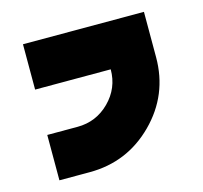

<svg xmlns="http://www.w3.org/2000/svg" viewBox="-73 -666 634 599"><g transform="rotate(-15 244.0 -366.5)"><path d="M146.5 -146.5H48.8V-293H146.5Q207 -293 250 -335.9Q293 -378.9 293 -439.5H48.8V-585.9H439.5V-439.5Q439.5 -317.9 353.8 -232.2Q268.1 -146.5 146.5 -146.5Z"/></g></svg>

Font: Audex
Style: Regular
Weight: 400
Designer: GGBotNet
Foundry: GGBotNet
Version: 1.00